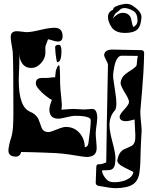

<svg xmlns="http://www.w3.org/2000/svg" viewBox="-20 -815 788 1003"><path d="M432 5Q420 5 367 -4Q339 -9 305 -12.5Q271 -16 230 -17Q195 -19 160.5 -19.5Q126 -20 91 -21Q84 3 63 3Q24 3 24 -29Q24 -40 28.5 -60.5Q33 -81 37 -91Q46 -120 48 -153.5Q50 -187 50 -226Q50 -472 47 -536Q47 -545 44 -561.5Q41 -578 38.5 -595Q36 -612 36 -622Q36 -652 68 -652Q77 -652 94.5 -649.5Q112 -647 118 -647Q143 -647 192 -659Q217 -665 235 -667.5Q253 -670 265 -670Q307 -670 307 -625Q307 -598 282 -598Q272 -598 255 -603.5Q238 -609 231 -610Q225 -595 222 -586Q219 -577 218 -575Q217 -573 217 -563.5Q217 -554 217 -538Q217 -520 206.5 -502Q196 -484 179.5 -472Q163 -460 143 -460Q113 -460 96.5 -483Q80 -506 82 -536Q81 -533 81 -504Q81 -499 81 -487Q81 -475 80 -456Q79 -437 78.5 -421.5Q78 -406 78 -395Q78 -255 138 -231Q163 -221 179 -197Q184 -186 188 -174Q192 -162 196 -151Q205 -125 234 -125Q242 -125 259 -132Q276 -139 294.5 -145.5Q313 -152 323 -152Q367 -152 394.5 -121.5Q422 -91 423 -46Q439 -47 442 -68Q447 -106 450.5 -135.5Q454 -165 454 -187Q454 -210 372 -210Q362 -210 345 -206.5Q328 -203 311.5 -199Q295 -195 285 -195Q238 -195 238 -243Q238 -260 251 -293Q240 -298 220 -313.5Q200 -329 183.5 -348Q167 -367 167 -379Q167 -403 189 -407Q190 -408 228 -408Q233 -408 247 -410Q261 -412 268 -411Q270 -427 270.5 -436Q271 -445 272 -447Q276 -459 279.5 -466Q283 -473 289 -474Q294 -471 294 -377Q294 -368 296 -345.5Q298 -323 300.5 -301Q303 -279 303 -269Q303 -262 302.5 -255Q302 -248 301 -242Q327 -244 343 -245Q359 -246 366 -246Q374 -246 391.5 -244.5Q409 -243 418 -243Q428 -243 442.5 -244.5Q457 -246 462 -246Q488 -246 488 -197Q488 -189 486 -173.5Q484 -158 482 -143.5Q480 -129 480 -120Q480 -106 482.5 -80Q485 -54 485 -41Q485 5 432 5ZM279 -490Q277 -491 274 -508.5Q271 -526 269.5 -544.5Q268 -563 268 -568Q268 -581 287 -581Q301 -581 301 -549Q301 -490 279 -490ZM586 168Q579 168 571.5 167.5Q564 167 556 166L495 156Q480 153 480 139L483 58Q483 41 498 43Q511 44 535 33Q537 -135 544 -477Q544 -483 534 -502Q524 -521 524 -527Q526 -557 571 -556L718 -553Q733 -553 733 -537Q732 -485 729 -435Q726 -385 722 -338Q714 -243 713 -234Q713 -208 716 -184Q718 -170 718.5 -157.5Q719 -145 720 -133Q720 -133 717.5 -91Q715 -49 713 35Q712 64 708 90Q704 116 689 135Q674 154 640 162Q612 168 586 168ZM580 137Q598 137 618.5 132Q639 127 656 115.5Q673 104 677 84Q677 83 634 62Q590 41 593 21Q600 -19 626 -34Q637 -39 647.5 -43.5Q658 -48 668 -53Q689 -66 687 -108L683 -191Q652 -182 638 -182Q605 -182 605 -206Q605 -211 611 -220.5Q617 -230 630 -244Q654 -270 654 -282Q654 -297 631 -333Q620 -351 615 -363Q610 -375 610 -380Q612 -411 638 -430Q651 -440 665 -448.5Q679 -457 691 -469Q695 -473 696 -496Q698 -520 701 -523L616 -524Q590 -524 578 -471Q575 -456 573 -443Q571 -430 571 -419Q571 -415 571 -411Q571 -407 572 -403L582 -335Q588 -296 588 -276Q588 -263 586 -252.5Q584 -242 579 -237Q552 -207 552 -161Q552 -129 568 -71Q584 -11 583 14L582 31Q580 64 561 71Q552 75 513 75Q513 86 518 96Q523 106 532 117Q543 130 553.5 133.5Q564 137 580 137ZM633 -643Q583 -643 563 -673Q544 -701 544 -727Q544 -752 571 -765Q571 -775 585 -781.5Q599 -788 615.5 -791.5Q632 -795 639 -795Q659 -795 675 -784Q721 -753 719 -724Q716 -677 696.5 -660Q677 -643 633 -643ZM677 -674Q696 -684 698 -702Q701 -747 671 -761Q647 -773 630 -773Q619 -773 611 -768Q606 -763 599 -757Q592 -751 583 -745Q580 -741 576.5 -734Q573 -727 569 -718Q579 -730 592.5 -739Q606 -748 622 -748Q644 -748 657 -733Q664 -725 667.5 -704Q671 -683 677 -674Z"/></svg>

Font: Moo Lah Lah
Style: Regular
Weight: 400
Designer: Robert E. Leuschke
Foundry: Robert E. Leuschke
Version: Version 1.010; ttfautohint (v1.8.3)